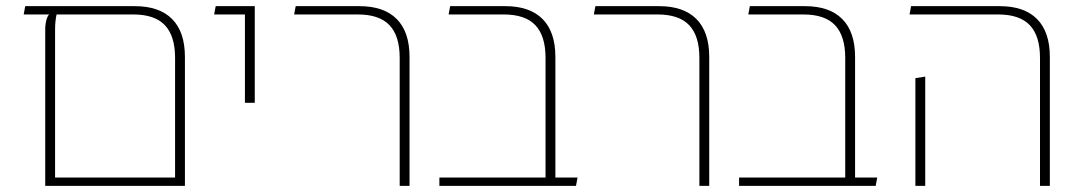

<svg xmlns="http://www.w3.org/2000/svg" viewBox="-20 -604 3517 624"><path d="M418 -584Q498 -584 539.5 -542Q581 -500 581 -419V0H127V-509Q127 -519 128.5 -528.5Q130 -538 133 -546Q136 -554 140 -557H57L62 -584ZM549 -27V-416Q549 -487 516 -522Q483 -557 413 -557H164Q162 -550 160.5 -536.5Q159 -523 159 -509V-27Z M776 -270V-584H808V-270ZM676 -557 681 -584H796V-557Z M1279 0V-416Q1279 -487 1246 -522Q1213 -557 1143 -557H936L941 -584H1148Q1228 -584 1269.5 -542Q1311 -500 1311 -419V0Z M1753 0V-416Q1753 -487 1720 -522Q1687 -557 1617 -557H1438L1443 -584H1622Q1702 -584 1743.5 -542Q1785 -500 1785 -419V-17Q1785 -11 1782.5 -8Q1780 -5 1775 0ZM1408 0V-27H1857L1852 0Z M2253 0V-416Q2253 -487 2220 -522Q2187 -557 2117 -557H1910L1915 -584H2122Q2202 -584 2243.5 -542Q2285 -500 2285 -419V0Z M2727 0V-416Q2727 -487 2694 -522Q2661 -557 2591 -557H2412L2417 -584H2596Q2676 -584 2717.5 -542Q2759 -500 2759 -419V-17Q2759 -11 2756.5 -8Q2754 -5 2749 0ZM2382 0V-27H2831L2826 0Z M3360 0V-416Q3360 -487 3327 -522Q3294 -557 3224 -557H2936L2941 -584H3229Q3309 -584 3350.5 -542Q3392 -500 3392 -419V0ZM2955 0V-350L2987 -355V0Z"/></svg>

Font: Noto Sans Hebrew Light
Style: Regular
Weight: 100
Version: Version 3.000